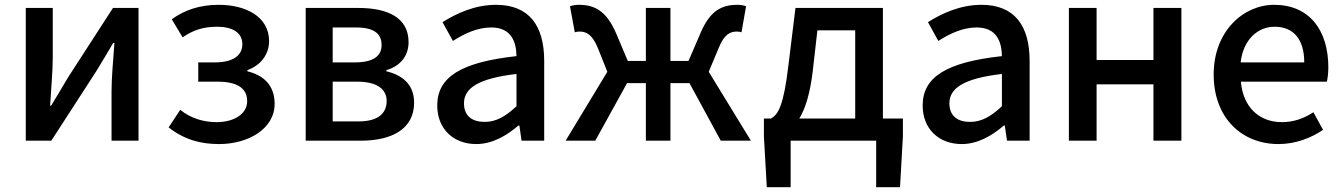

<svg xmlns="http://www.w3.org/2000/svg" viewBox="-20 -584 5576 797"><path d="M87 0H193L380 -289C400 -321 430 -372 450 -406H455C450 -335 443 -262 443 -205V0H555V-551H449L262 -262C243 -229 212 -178 192 -145H188C192 -215 199 -288 199 -345V-551H87Z M890 14C1010 14 1120 -49 1120 -153C1120 -231 1073 -272 1007 -288V-293C1066 -314 1097 -362 1097 -413C1097 -516 999 -564 888 -564C810 -564 747 -543 693 -504L738 -429C782 -459 823 -473 882 -473C944 -473 986 -449 986 -401C986 -353 947 -325 871 -325H803V-245H883C963 -245 1006 -219 1006 -164C1006 -110 950 -77 880 -77C829 -77 776 -90 728 -128L680 -55C747 -3 814 14 890 14Z M1249 0H1478C1604 0 1699 -47 1699 -158C1699 -235 1648 -273 1584 -288V-293C1643 -310 1676 -353 1676 -409C1676 -512 1588 -551 1467 -551H1249ZM1361 -325V-470H1458C1533 -470 1564 -444 1564 -397C1564 -353 1532 -325 1453 -325ZM1361 -80V-245H1463C1545 -245 1585 -214 1585 -165C1585 -112 1548 -80 1468 -80Z M1957 14C2023 14 2082 -20 2132 -63H2136L2145 0H2239V-331C2239 -478 2176 -564 2039 -564C1951 -564 1874 -528 1817 -492L1860 -414C1907 -444 1961 -470 2019 -470C2100 -470 2123 -414 2124 -351C1895 -326 1795 -265 1795 -146C1795 -49 1862 14 1957 14ZM1992 -78C1943 -78 1906 -100 1906 -155C1906 -216 1961 -258 2124 -277V-143C2079 -101 2040 -78 1992 -78Z M2328 0H2451L2583 -239H2661V0H2763V-239H2842L2972 0H3097L2922 -286L2963 -384C2986 -442 3011 -453 3039 -453C3047 -453 3051 -452 3058 -450L3077 -558C3067 -562 3054 -564 3041 -564C2975 -564 2927 -539 2888 -447L2838 -331H2763V-551H2661V-331H2586L2537 -447C2497 -539 2448 -564 2383 -564C2370 -564 2357 -562 2346 -558L2366 -450C2373 -452 2378 -453 2385 -453C2414 -453 2438 -442 2462 -384L2501 -286Z M3262 0H3617V193H3716L3728 -18V-92H3645V-551H3282L3253 -315C3233 -144 3210 -108 3180 -92H3151V-18L3163 193H3262ZM3298 -92C3323 -133 3343 -196 3354 -291L3373 -458H3530V-92Z M3972 14C4038 14 4097 -20 4147 -63H4151L4160 0H4254V-331C4254 -478 4191 -564 4054 -564C3966 -564 3889 -528 3832 -492L3875 -414C3922 -444 3976 -470 4034 -470C4115 -470 4138 -414 4139 -351C3910 -326 3810 -265 3810 -146C3810 -49 3877 14 3972 14ZM4007 -78C3958 -78 3921 -100 3921 -155C3921 -216 3976 -258 4139 -277V-143C4094 -101 4055 -78 4007 -78Z M4417 0H4532V-234H4768V0H4884V-551H4768V-335H4532V-551H4417Z M5287 14C5358 14 5422 -11 5472 -45L5432 -118C5392 -92 5350 -77 5301 -77C5206 -77 5140 -140 5131 -245H5488C5491 -259 5494 -281 5494 -304C5494 -459 5415 -564 5269 -564C5141 -564 5018 -454 5018 -275C5018 -93 5136 14 5287 14ZM5130 -325C5141 -421 5202 -473 5271 -473C5351 -473 5394 -419 5394 -325Z"/></svg>

Font: ChiuKong Gothic CL Medium
Style: Regular
Weight: 500
Designer: Ryoko NISHIZUKA 西塚涼子 (kana, bopomofo & ideographs); Paul D. Hunt (Latin, Greek & Cyrillic); Sandoll Communications 산돌커뮤니
Foundry: Adobe
Version: Version 1.300